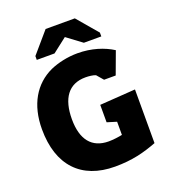

<svg xmlns="http://www.w3.org/2000/svg" viewBox="-165 -1051 1046 1180"><g transform="rotate(-20 358.0 -460.5)"><path d="M384 10C496 10 576 -11 660 -43V-394L427 -378V-264L489 -245V-159C465 -154 429 -149 400 -149C290 -149 233 -221 233 -354C233 -490 288 -568 399 -568C421 -568 449 -565 465 -558L502 -515H578L632 -661C574 -698 495 -724 403 -724C338 -724 273 -709 223 -687C107 -633 39 -520 39 -359C39 -123 164 10 384 10ZM155 -796V-771H271L365 -844L463 -771H577V-796L462 -931H271Z"/></g></svg>

Font: Frost ExtraBold
Style: Regular
Weight: 800
Designer: Lee Frost
Foundry: Lee Frost for Ice Communication Norge AS
Version: Version 2.011;hotconv 1.0.107;makeotfexe 2.5.65593